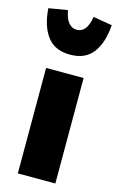

<svg xmlns="http://www.w3.org/2000/svg" viewBox="-165 -887 575 939"><g transform="rotate(15 122.5 -417.5)"><path d="M217 -534V0H27V-534ZM-38 -819 57 -835Q72 -753 123 -753Q174 -753 187 -835L283 -819Q277 -730 238.5 -678.5Q200 -627 123 -627Q45 -627 6.5 -678.5Q-32 -730 -38 -819Z"/></g></svg>

Font: Fira Sans Extra Condensed Black
Style: Regular
Weight: 900
Width: 1
Designer: Carrois Corporate & Edenspiekermann AG
Foundry: Carrois Corporate GbR & Edenspiekermann AG
Version: Version 4.203